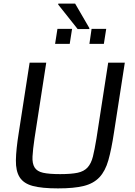

<svg xmlns="http://www.w3.org/2000/svg" viewBox="-20 -1035 747 1063"><path d="M579 -688H671L611 -301Q597 -208 580 -148Q563 -88 530.5 -53.5Q498 -19 444 -5.5Q390 8 301 8Q212 8 161.5 -5.5Q111 -19 89 -53.5Q67 -88 68 -148Q69 -208 84 -301L144 -688H236L171 -268Q162 -207 160 -168.5Q158 -130 171.5 -108Q185 -86 218.5 -78.5Q252 -71 313 -71Q374 -71 409.5 -78.5Q445 -86 465 -108Q485 -130 494.5 -168.5Q504 -207 514 -268ZM285 -792 298 -875H379L366 -792ZM475 -792 487 -875H568L555 -792ZM410 -874 302 -1010 303 -1015H396L475 -879L474 -874Z"/></svg>

Font: Azeri Sans
Style: Italic
Weight: 400
Designer: Hector Gatti & Omnibus-Type (original fonts) / Cristiano Sobral (main changes and remastering)
Foundry: Omnibus-Type
Version: Version 0.07;August 21, 2020;FontCreator 13.0.0.2681 64-bit;